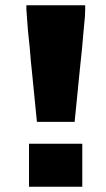

<svg xmlns="http://www.w3.org/2000/svg" viewBox="-20 -708 403 728"><path d="M100 -447Q97 -471 93 -524L86 -592L82 -645L80 -673V-688H303V-673L302 -645L297 -592L291 -524L283 -447L263 -246H120ZM90 -163H292V0H90Z"/></svg>

Font: Saira Stencil
Style: Regular
Weight: 400
Designer: Hector Gatti with collaboration of the Omnibus-Type team
Foundry: Omnibus-Type
Version: Version 1.003